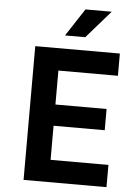

<svg xmlns="http://www.w3.org/2000/svg" viewBox="-66 -1094 832 1144"><g transform="rotate(5 350.0 -522.0)"><path d="M119 0V-800H625V-667H269V-464H575V-337H269V-133H615V0ZM290 -879 398 -1044H555L411 -879Z"/></g></svg>

Font: Martian Mono SemiBold
Style: Regular
Weight: 600
Monospace: yes
Designer: Roman Shamin
Foundry: Evil Martians
Version: Version 1.000; ttfautohint (v1.8.4.7-5d5b)